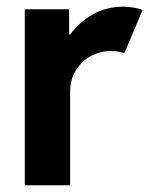

<svg xmlns="http://www.w3.org/2000/svg" viewBox="-20 -551 444 571"><path d="M53.7 -523.4H185.5V-448.2H188.5Q214.8 -484.4 254.9 -507.6Q294.9 -530.8 346.7 -531.2Q364.7 -530.8 380.9 -527.8Q397 -524.9 404.3 -521.5L349.6 -392.6Q344.7 -395 332.8 -397.2Q320.8 -399.4 307.6 -399.4Q279.8 -399.4 252.4 -385.5Q225.1 -371.6 206.8 -343.8Q188.5 -315.9 188.5 -277.3V0H53.7Z"/></svg>

Font: Reddit Sans Fudge
Style: Bold
Weight: 700
Designer: Stephen Hutchings
Foundry: Reddit
Version: Version 1.013